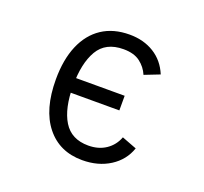

<svg xmlns="http://www.w3.org/2000/svg" viewBox="-99 -638 813 765"><g transform="rotate(20 308.0 -255.5)"><path d="M320 12Q223.5 12 167.8 -57.8Q112 -127.5 112 -255Q112 -339 137.5 -399Q163 -459 211.2 -491Q259.5 -523 328 -523Q387.5 -523 432 -495.5Q476.5 -468 498 -416L434 -391Q421.5 -420.5 395.5 -440.2Q369.5 -460 325 -460Q249.5 -460 217.2 -404.8Q185 -349.5 185 -255Q185 -158.5 218 -104.8Q251 -51 323 -51Q366.5 -51 397.5 -72Q428.5 -93 442 -129L505 -105Q486.5 -51 437 -19.5Q387.5 12 320 12ZM146 -225V-287H392V-225Z"/></g></svg>

Font: Overpass Mono Light
Style: Regular
Weight: 300
Monospace: yes
Designer: Delve Withrington, Dave Bailey
Foundry: Delve Fonts LLC
Version: Version 4.000